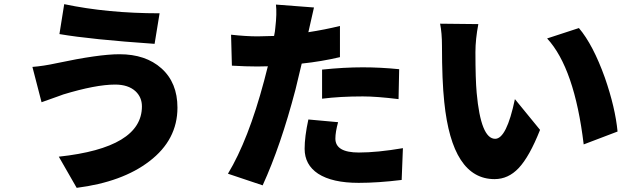

<svg xmlns="http://www.w3.org/2000/svg" viewBox="-20 -838 3040 924"><path d="M632 -399Q597 -431 534 -431Q441 -431 283 -383Q290 -385 180 -346L136 -516Q189 -520 253 -534Q455 -577 555 -577Q681 -577 757 -509Q834 -440 834 -320Q834 -165 699 -62Q569 38 349 66L263 -84Q663 -127 663 -326Q663 -370 632 -399ZM289 -818Q498 -774 748 -774L724 -627Q418 -648 266 -674Z M1530 -503Q1635 -514 1726 -514Q1811 -514 1901 -505L1898 -361Q1792 -374 1726 -374Q1617 -374 1530 -363ZM1616 -563Q1527 -542 1432 -532L1402 -407Q1331 -136 1244 54L1077 -2Q1175 -164 1251 -449Q1268 -513 1269 -519Q1252 -518 1219 -518Q1164 -518 1096 -522L1092 -671Q1164 -663 1220 -663Q1247 -663 1299 -665Q1304 -688 1305 -705Q1313 -773 1308 -816L1491 -802L1464 -683Q1542 -695 1616 -713ZM1607 -250Q1594 -202 1594 -171Q1594 -104 1707 -104Q1796 -104 1919 -125L1913 28Q1799 42 1706 42Q1579 42 1511 -2Q1446 -45 1446 -122Q1446 -180 1464 -263Z M2282 -722Q2268 -649 2268 -587Q2268 -457 2274 -391Q2294 -170 2363 -170Q2418 -170 2458 -361L2579 -213Q2528 -84 2476 -29Q2426 24 2360 24Q2156 24 2118 -347Q2107 -450 2107 -617Q2107 -679 2098 -724ZM2766 -703Q2834 -623 2891 -464Q2941 -320 2952 -205L2789 -143Q2745 -510 2613 -653Z"/></svg>

Font: Source Han Sans CN Heavy
Style: Bold
Weight: 900
Designer: Ryoko NISHIZUKA (kana & ideographs); Paul D. Hunt (Latin, Greek & Cyrillic); Wenlong ZHANG (bopomofo); Sandoll Communica
Foundry: Adobe Systems Incorporated
Version: Version 1.000;PS 1;hotconv 1.0.78;makeotf.lib2.5.61930